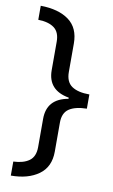

<svg xmlns="http://www.w3.org/2000/svg" viewBox="-96 -764 572 971"><g transform="rotate(10 190.0 -278.0)"><path d="M32 86Q84 84 113.5 62.5Q143 41 143 -8V-153Q143 -256 252 -275V-281Q143 -300 143 -403V-549Q143 -598 114 -619.5Q85 -641 32 -642V-714Q124 -713 177 -674Q230 -635 230 -555V-409Q230 -358 261.5 -336.5Q293 -315 352 -315V-242Q293 -241 261.5 -220Q230 -199 230 -149V0Q230 79 175 118.5Q120 158 32 158Z"/></g></svg>

Font: Noto Sans Samaritan
Style: Regular
Weight: 400
Designer: Monotype Design Team
Foundry: Monotype Imaging Inc.
Version: Version 2.001; ttfautohint (v1.8.4.7-5d5b)